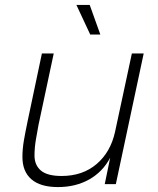

<svg xmlns="http://www.w3.org/2000/svg" viewBox="-20 -747 640 779"><path d="M215 12Q144 12 107.5 -19.5Q71 -51 71 -110Q71 -143 77 -177.5Q83 -212 92 -255L150 -530H198L136 -239Q131 -213 125.5 -180Q120 -147 120 -116Q120 -77 146 -55Q172 -33 230 -33Q315 -33 372 -81.5Q429 -130 447 -213L515 -530H563L450 0H405L427 -107Q397 -50 342 -19Q287 12 215 12ZM346 -607 290 -727H344L387 -607Z"/></svg>

Font: Geist Mono ExtraLight
Style: Italic
Weight: 200
Italic angle: -12°
Monospace: yes
Designer: Basement.studio, Andrés Briganti, Mateo Zaragoza
Foundry: Basement.studio, Vercel, Andrés Briganti, Guido Ferreyra, Mateo Zaragoza
Version: Version 1.500; ttfautohint (v1.8.4.7-5d5b)